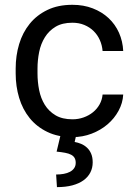

<svg xmlns="http://www.w3.org/2000/svg" viewBox="-20 -558 563 795"><path d="M280.3 -64Q304.2 -64 326.2 -71.8Q348.1 -79.6 365 -93.3Q381.8 -106.9 392.3 -125.7Q402.8 -144.5 404.8 -166.5H490.2Q488.3 -131.3 470.9 -99.4Q453.6 -67.4 425.3 -43.2Q397 -19 359.6 -4.6Q322.3 9.8 280.3 9.8Q220.7 9.8 176.5 -11.5Q132.3 -32.7 103 -68.8Q73.7 -105 59.3 -152.8Q44.9 -200.7 44.9 -253.9V-274.4Q44.9 -327.6 59.3 -375.5Q73.7 -423.3 103 -459.5Q132.3 -495.6 176.3 -516.8Q220.2 -538.1 279.8 -538.1Q326.2 -538.1 364 -523.4Q401.9 -508.8 429.4 -483.2Q457 -457.5 472.7 -422.4Q488.3 -387.2 490.2 -346.7H404.8Q402.8 -371.1 393.3 -392.3Q383.8 -413.6 367.7 -429.4Q351.6 -445.3 329.3 -454.6Q307.1 -463.9 279.8 -463.9Q237.8 -463.9 210.2 -447.3Q182.6 -430.7 165.8 -403.6Q148.9 -376.5 142.1 -342.5Q135.3 -308.6 135.3 -274.4V-253.9Q135.3 -218.8 142.1 -184.8Q148.9 -150.9 165.5 -124Q182.1 -97.2 210 -80.6Q237.8 -64 280.3 -64ZM294.9 4.4 289.1 29.8Q302.7 32.2 316.2 37.8Q329.6 43.5 340.3 53.5Q351.1 63.5 357.4 78.4Q363.8 93.3 363.8 114.3Q363.8 137.2 354.2 156Q344.7 174.8 325.9 188.5Q307.1 202.1 279.5 209.5Q252 216.8 215.8 216.8L212.4 164.6Q229 164.6 243.9 161.9Q258.8 159.2 269.8 153.3Q280.8 147.5 287.1 138.2Q293.5 128.9 293.5 116.2Q293.5 104 288.8 95.9Q284.2 87.9 274.7 82.8Q265.1 77.6 250 74.7Q234.9 71.8 214.4 69.8L230 4.4Z"/></svg>

Font: RobotoDraft
Style: Regular
Weight: 400
Designer: Google
Foundry: Google
Version: Version 2.000988-w1; 2014